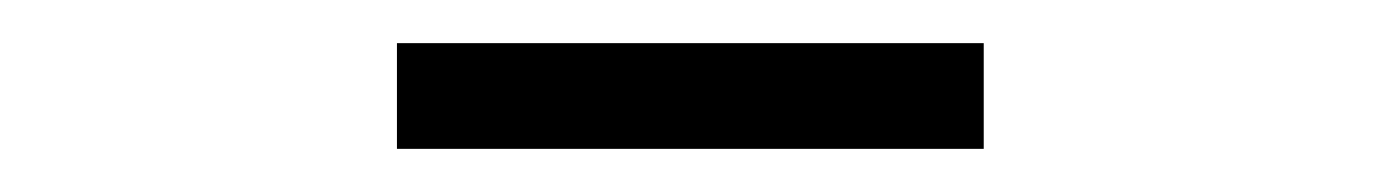

<svg xmlns="http://www.w3.org/2000/svg" viewBox="-20 -714 640 89"><path d="M164 -645H436V-694H164Z"/></svg>

Font: IBM Plex Arabic Light
Style: Regular
Weight: 300
Designer: Mike Abbink, Paul van der Laan, Pieter van Rosmalen, Wael Morcos, Khajak Apelian
Foundry: Bold Monday
Version: Version 1.0